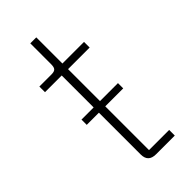

<svg xmlns="http://www.w3.org/2000/svg" viewBox="-211 -700 748 748"><g transform="rotate(-45 163.0 -326.0)"><path d="M271 0H168C139 0 125 -14 125 -42V-272H58V-301H125V-477H33V-508H99C122 -508 127 -516 127 -539V-652H160V-508H279V-477H160V-301H259V-272H160V-31H271Z"/></g></svg>

Font: Plexus Sans ExtraLight
Style: Regular
Weight: 250
Version: Version 2.001;PS 002.001;hotconv 1.0.70;makeotf.lib2.5.58329